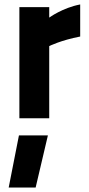

<svg xmlns="http://www.w3.org/2000/svg" viewBox="-20 -531 400 862"><path d="M67 0H201V-324C201 -324 252 -350 340 -367V-511C261 -496 201 -452 201 -452V-499H67ZM19 311H140L195 77H65Z"/></svg>

Font: TitilliumText22L
Style: 999 wt
Weight: 900
Designer: Campivisivi
Foundry: Campivisivi
Version: 1.000